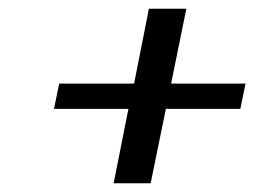

<svg xmlns="http://www.w3.org/2000/svg" viewBox="-20 -453 591 441"><path d="M373 -261H544L532 -203H361L326 -32H241L275 -203H104L116 -261H288L322 -433H408Z"/></svg>

Font: Libertinus Serif Semibold Italic
Style: Regular
Weight: 600
Italic angle: -11.5°
Designer: Philipp H. Poll, Khaled Hosny
Foundry: Caleb Maclennan
Version: Version 7.051;RELEASE